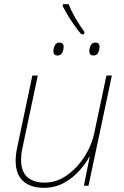

<svg xmlns="http://www.w3.org/2000/svg" viewBox="-20 -890 593 920"><path d="M369 -726Q354 -744 336.5 -768.5Q319 -793 304.5 -817.5Q290 -842 281 -860V-870H309Q324 -832 345.5 -796.5Q367 -761 384 -738V-726ZM255 -624Q236 -624 236 -645Q236 -658 242.5 -672Q249 -686 265 -686Q285 -686 285 -665Q285 -652 278.5 -638Q272 -624 255 -624ZM427 -624Q408 -624 408 -645Q408 -658 414.5 -672Q421 -686 437 -686Q457 -686 457 -665Q457 -652 450.5 -638Q444 -624 427 -624ZM190 10Q125 10 90 -23Q55 -56 55 -120Q55 -149 63 -186L135 -528H161L88 -183Q84 -167 82.5 -152Q81 -137 81 -124Q81 -68 111 -41.5Q141 -15 194 -15Q250 -15 299 -49Q348 -83 383.5 -137.5Q419 -192 432 -254L490 -528H516L404 0H382L410 -139H408Q392 -108 361 -73Q330 -38 287 -14Q244 10 190 10Z"/></svg>

Font: Noto Sans Thin
Style: Italic
Weight: 100
Italic angle: -12°
Designer: Monotype Design Team
Foundry: Monotype Imaging Inc.
Version: Version 2.013; ttfautohint (v1.8.4.7-5d5b)